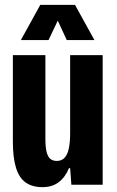

<svg xmlns="http://www.w3.org/2000/svg" viewBox="-20 -761 480 791"><path d="M155 10Q113 10 86 -9Q59 -28 46 -69.5Q33 -111 33 -178V-534H167V-189Q167 -153 172.5 -133Q178 -113 188.5 -105.5Q199 -98 214 -98Q235 -98 247 -112Q259 -126 264 -151.5Q269 -177 269 -212V-534H403V0H274L269 -68H264Q249 -31 222 -10.5Q195 10 155 10ZM66 -596 146 -741H289L369 -596H255L218 -676L180 -596Z"/></svg>

Font: Mona Sans Condensed
Style: Bold
Weight: 700
Width: 3
Designer: Deni Anggara
Foundry: GitHub
Version: Version 2.000